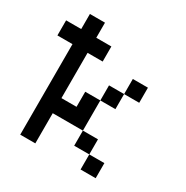

<svg xmlns="http://www.w3.org/2000/svg" viewBox="-166 -865 969 1002"><g transform="rotate(30 318.0 -363.5)"><path d="M90.9 -545.5V0H181.8V-181.8H363.6V-363.6H272.7V-272.7H181.8V-545.5H272.7V-636.4H181.8V-727.3H90.9V-636.4H0V-545.5ZM363.6 -181.8V-90.9H454.5V-181.8ZM454.5 -90.9V0H545.5V-90.9ZM363.6 -454.5V-363.6H454.5V-454.5ZM454.5 -545.5V-454.5H545.5V-545.5Z"/></g></svg>

Font: Departure Mono
Style: Regular
Weight: 400
Monospace: yes
Designer: Helena Zhang
Version: Version 1.500;Glyphs 3.3.1 (3343)